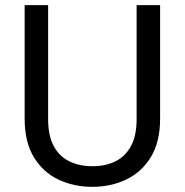

<svg xmlns="http://www.w3.org/2000/svg" viewBox="-20 -717 715 744"><path d="M75.5 -257.2V-697.2H166.5V-255.7Q166.5 -191.9 187.8 -151.7Q209.1 -111.6 247.9 -92.3Q286.7 -72.9 338.1 -72.9Q390.1 -72.9 428.3 -92.3Q466.4 -111.6 487.9 -151.7Q509.4 -191.9 509.4 -255.7V-697.2H600.4V-257.2Q600.4 -167 564.6 -108.4Q528.8 -49.8 469.1 -21.4Q409.4 7 337.4 7Q265.4 7 205.8 -21.4Q146.3 -49.8 110.9 -108.4Q75.5 -167 75.5 -257.2Z"/></svg>

Font: Poppins Variable
Style: Regular
Weight: 100
Designer: Jonny Pinhorn
Foundry: Indian Type Foundry
Version: Version 6.000